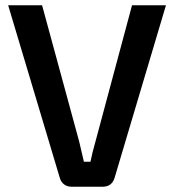

<svg xmlns="http://www.w3.org/2000/svg" viewBox="-20 -710 662 730"><path d="M611 -690 416 -35Q406 0 370 0H252Q235 0 223 -9.5Q211 -19 207 -35L11 -690H140L281 -172L299 -95H324Q330 -127 343 -172L482 -690Z"/></svg>

Font: Exo 2 Semi Bold
Style: Regular
Weight: 600
Designer: Natanael Gama
Version: Version 1.001;PS 001.001;hotconv 1.0.88;makeotf.lib2.5.64775